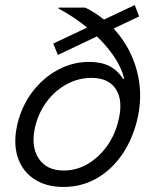

<svg xmlns="http://www.w3.org/2000/svg" viewBox="-20 -730 607 760"><path d="M231.7 10Q160.8 10 113.3 -22.5Q65.8 -55 48.8 -112.1Q31.7 -169.2 50 -243.3Q68.3 -315 110.4 -369.2Q152.5 -423.3 210.4 -454.2Q268.3 -485 332.5 -485Q380.8 -485 413.3 -468.3Q445.8 -451.7 466.7 -418.3H471.7Q460 -466.7 423.8 -517.1Q387.5 -567.5 332.9 -614.2Q278.3 -660.8 210.8 -696.7L211.7 -700H317.5Q400.8 -658.3 454.6 -587.5Q508.3 -516.7 526.7 -429.2Q545 -341.7 521.7 -250Q501.7 -171.7 459.6 -112.9Q417.5 -54.2 359.2 -22.1Q300.8 10 231.7 10ZM232.5 -55Q281.7 -55 325.4 -80Q369.2 -105 401.7 -149.2Q434.2 -193.3 448.3 -250.8Q468.3 -330 439.6 -375.8Q410.8 -421.7 341.7 -421.7Q290.8 -421.7 245 -397.1Q199.2 -372.5 166.7 -330Q134.2 -287.5 120 -231.7Q100.8 -153.3 132.1 -104.2Q163.3 -55 232.5 -55ZM209.2 -512.5 190.8 -557.5 513.3 -710 530.8 -665Z"/></svg>

Font: Funnel Sans Light Light
Style: Italic
Weight: 300
Italic angle: -14.036°
Version: Version 1.000